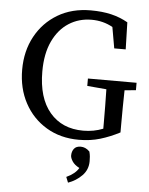

<svg xmlns="http://www.w3.org/2000/svg" viewBox="-61 -735 804 1034"><g transform="rotate(5 341.0 -217.5)"><path d="M384 15Q284 15 208 -30.5Q132 -76 89.5 -155Q47 -234 47 -335Q47 -436 90 -515Q133 -594 209.5 -639.5Q286 -685 388 -685Q450 -685 498.5 -673.5Q547 -662 589 -638L593 -492H531L511 -606Q459 -635 397 -635Q328 -635 273.5 -600Q219 -565 187.5 -498Q156 -431 156 -335Q156 -192 222 -114Q288 -36 403 -36Q460 -36 510 -56V-88Q510 -133 509.5 -178.5Q509 -224 508 -269L404 -278V-318H667V-278L606 -272Q605 -227 604.5 -181Q604 -135 604 -88V-44Q552 -17 499 -1Q446 15 384 15ZM452 125Q452 171 420.5 203Q389 235 346 250L334 220Q382 198 400 166Q373 152 361.5 134Q350 116 350 103Q350 81 361.5 66Q373 51 398 51Q410 51 422 56Q434 61 446 73Q450 88 451 100Q452 112 452 125Z"/></g></svg>

Font: Source Serif 4
Style: Regular
Weight: 400
Designer: Frank Grießhammer
Foundry: Adobe
Version: Version 4.005;hotconv 1.1.0;makeotfexe 2.6.0